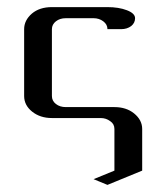

<svg xmlns="http://www.w3.org/2000/svg" viewBox="-20 -332 448 540"><path d="M47.9 -62V-250Q47.9 -274.9 69.8 -293.9Q91.3 -312 126 -312H282.2Q314 -312 336.9 -303.2Q359.9 -294.4 359.9 -280.8Q359.9 -267.6 349.1 -258.8Q337.4 -250 320.8 -250H282.2Q282.2 -263.2 270.5 -272Q258.8 -280.8 243.2 -280.8H165Q148.4 -280.8 137.2 -272Q126 -263.2 126 -250V-62Q126 -48.3 137.2 -39.6Q148.4 -30.8 165 -30.8H301.8Q335 -30.8 356.9 -13.2Q379.9 5.4 379.9 30.8V147.9L282.2 188L243.2 171.9L301.8 147.9V30.8Q301.8 16.6 290 8.8Q278.3 0 263.2 0H126Q92.8 0 70.3 -18.1Q47.9 -36.1 47.9 -62Z"/></svg>

Font: Hhenum
Style: Regular
Weight: 400
Designer: T. Christopher White
Version: Version 1.0